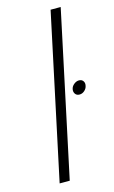

<svg xmlns="http://www.w3.org/2000/svg" viewBox="-111 -745 471 790"><g transform="rotate(-15 124.5 -350.0)"><path d="M227 -389Q216 -389 205.5 -380.5Q195 -372 193 -360Q191 -349 197 -340.5Q203 -332 215 -332Q227 -332 236.5 -340.5Q246 -349 248 -360Q251 -372 245 -380.5Q239 -389 227 -389ZM41 0H84L233 -700H190Z"/></g></svg>

Font: Advent Pro Light
Style: Italic
Weight: 300
Italic angle: -12°
Version: Version 3.000